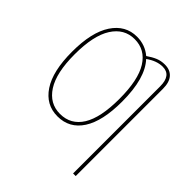

<svg xmlns="http://www.w3.org/2000/svg" viewBox="-234 -846 1194 1194"><g transform="rotate(45 362.5 -249.5)"><path d="M527.8 -690.9Q574.7 -690.9 600.3 -661.9Q626 -632.8 626 -575.2V191.9H603V-574.2Q603 -671.9 527.8 -671.9Q475.6 -671.9 420.9 -632.8Q502.9 -545.4 502.9 -339.8Q502.9 -168 445.3 -79.1Q387.7 9.8 283.2 9.8Q181.2 9.8 122.1 -79.1Q63 -168 63 -338.9Q63 -510.7 122.8 -600.8Q182.6 -690.9 283.2 -690.9Q355 -690.9 408.2 -646Q439 -667.5 466.8 -679.2Q494.6 -690.9 527.8 -690.9ZM283.2 -12.2Q377.9 -12.2 428.5 -93.5Q479 -174.8 479 -339.8Q479 -506.3 427.5 -588.1Q376 -669.9 283.2 -669.9Q191.9 -669.9 138.9 -586.9Q85.9 -503.9 85.9 -338.9Q85.9 -176.3 138.9 -94.2Q191.9 -12.2 283.2 -12.2Z"/></g></svg>

Font: Fira Sans Compressed Thin
Style: Regular
Weight: 100
Width: 1
Designer: Carrois Corporate & Edenspiekermann AG
Foundry: Carrois Corporate GbR & Edenspiekermann AG
Version: Version 4.203;PS 004.203;hotconv 1.0.88;makeotf.lib2.5.64775